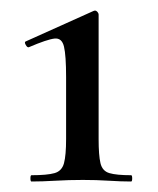

<svg xmlns="http://www.w3.org/2000/svg" viewBox="-20 -749 302 366"><path d="M40 -403Q38 -403 38 -409Q38 -415 40 -415Q70 -415 84 -419Q98 -423 102 -438Q106 -453 106 -484V-602Q106 -643 102 -660Q98 -677 84 -675.5Q70 -674 35 -659Q32 -658 29 -663.5Q26 -669 29 -670L158 -728Q162 -730 165 -727Q168 -724 168 -721V-484Q168 -453 171.5 -438Q175 -423 188.5 -419Q202 -415 230 -415Q232 -415 232 -409Q232 -403 230 -403Q211 -403 187.5 -404.5Q164 -406 138 -406Q111 -406 85.5 -404.5Q60 -403 40 -403Z"/></svg>

Font: Cormorant Light SemiBold
Style: Regular
Weight: 600
Version: Version 4.000